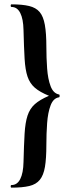

<svg xmlns="http://www.w3.org/2000/svg" viewBox="-20 -745 323 882"><path d="M251 -298Q225 -294 212.5 -261Q200 -228 196.5 -179.5Q193 -131 193 -80Q193 -17 186.5 21.5Q180 60 163 81Q146 102 114.5 109.5Q83 117 33 117Q29 117 29 111Q29 105 33 105Q59 105 73 77.5Q87 50 88 -1Q90 -80 93 -131Q96 -182 106.5 -214Q117 -246 140 -266.5Q163 -287 205 -305Q163 -322 140 -342Q117 -362 106.5 -393Q96 -424 93 -475.5Q90 -527 88 -607Q87 -658 73 -685.5Q59 -713 33 -713Q29 -713 29 -719Q29 -725 33 -725Q82 -725 113.5 -717.5Q145 -710 162 -690Q179 -670 186 -631Q193 -592 193 -529Q193 -479 196.5 -430.5Q200 -382 212.5 -349Q225 -316 251 -311Q254 -311 254 -304.5Q254 -298 251 -298Z"/></svg>

Font: Cormorant
Style: Bold
Weight: 700
Designer: Christian Thalmann (Catharsis Fonts)
Foundry: Catharsis Fonts
Version: Version 4.000